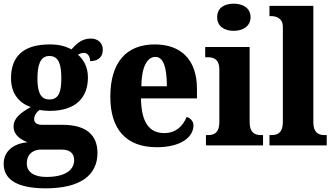

<svg xmlns="http://www.w3.org/2000/svg" viewBox="-27 -792 1817 1046"><path d="M222 234C413 234 504 161 504 41C504 -56 443 -112 314 -112H203C177 -112 159 -121 159 -143C159 -165 176 -186 190 -193C201 -190 231 -188 244 -188C388 -188 452 -262 452 -370C452 -428 428 -467 398 -494C407 -499 417 -504 431 -504C445 -504 464 -491 464 -459C516 -459 533 -489 533 -522C533 -554 510 -582 468 -582C419 -582 390 -554 362 -523C329 -541 293 -550 244 -550C98 -550 33 -483 33 -365C33 -280 80 -229 141 -209C85 -178 47 -148 47 -103C47 -55 86 -32 123 -17C45 -10 -7 33 -7 100C-7 188 69 234 222 234ZM242 -250C190 -250 177 -298 177 -364C177 -433 190 -487 242 -487C296 -487 307 -435 307 -365C307 -297 296 -250 242 -250ZM225 172C163 172 119 148 119 99C119 40 163 23 194 23H310C355 23 377 45 377 80C377 137 324 172 225 172Z M827 10C971 10 1027 -54 1027 -108C1027 -132 1011 -148 990 -155C969 -105 932 -67 868 -67C786 -67 743 -125 741 -256H1046V-308C1046 -467 959 -550 816 -550C662 -550 574 -453 574 -265C574 -91 657 10 827 10ZM882 -322H743C744 -426 774 -482 820 -482C864 -482 882 -423 882 -322Z M1246 -624C1296 -624 1338 -649 1338 -698C1338 -749 1296 -772 1246 -772C1195 -772 1156 -749 1156 -698C1156 -649 1195 -624 1246 -624ZM1095 0H1406V-56H1396C1359 -56 1333 -71 1333 -127V-536H1091V-480H1107C1142 -480 1168 -465 1168 -413V-128C1168 -71 1143 -56 1106 -56H1095Z M1441 0H1753V-56H1742C1706 -56 1680 -71 1680 -127V-760H1441V-704H1452C1472 -704 1514 -697 1514 -645V-127C1514 -71 1488 -56 1452 -56H1441Z"/></svg>

Font: Noto Serif Hebrew SemiCondensed ExtraBold
Style: Regular
Weight: 800
Width: 4
Designer: Monotype Design Team
Foundry: Monotype Imaging Inc.
Version: Version 2.004